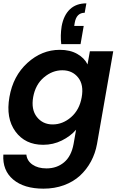

<svg xmlns="http://www.w3.org/2000/svg" viewBox="-26 -863 724 1156"><path d="M459 -597.2H342.8Q336.4 -647.9 345.2 -705.1Q357.4 -771.5 395 -807.1Q432.6 -842.8 494.1 -842.8L483.9 -786.1Q434.1 -786.1 423.8 -725.1L420.9 -707H478ZM30.8 -278.8Q52.7 -405.8 139.2 -484.4Q225.6 -563 334 -563Q396 -563 439.2 -538.3Q482.4 -513.7 501 -475.1L515.1 -554.2H655.8L558.1 3.9Q547.9 60.5 521.7 109.1Q495.6 157.7 455.6 194.6Q415.5 231.4 358.9 252.2Q302.2 272.9 235.8 272.9Q118.7 272.9 53.5 218Q-11.7 163.1 -5.9 67.9H132.8Q136.7 105.5 169.7 128.2Q202.6 150.9 253.9 150.9Q315.9 150.9 359.6 114.5Q403.3 78.1 417 3.9L432.1 -82Q398.4 -43 346.4 -17.1Q294.4 8.8 233.9 8.8Q125.5 8.8 66.9 -71.3Q8.3 -151.4 30.8 -278.8ZM465.8 -276.9Q479.5 -352.1 444.6 -396Q409.7 -439.9 349.1 -439.9Q289.1 -439.9 238.3 -397Q187.5 -354 173.8 -278.8Q160.6 -203.6 196 -158.7Q231.4 -113.8 291 -113.8Q351.6 -113.8 402.1 -157.7Q452.6 -201.7 465.8 -276.9Z"/></svg>

Font: SVN-Poppins SemiBold
Style: Italic
Weight: 600
Italic angle: -10°
Designer: Ninad Kale (Devanagari), Jonny Pinhorn (Latin)
Foundry: Indian Type Foundry
Version: Version 3.002 2017